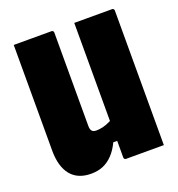

<svg xmlns="http://www.w3.org/2000/svg" viewBox="-129 -807 858 924"><g transform="rotate(-20 300.0 -345.0)"><path d="M557 0Q529 0 493.5 0Q458 0 423.5 0Q389 0 364 0Q362 0 360 -0.5Q358 -1 357 -2Q356 -3 355 -4.5Q354 -6 353.5 -7.5Q353 -9 353 -11Q353 -97 353 -183Q353 -269 353 -355.5Q353 -442 353 -528Q353 -614 353 -700Q380 -700 414.5 -700Q449 -700 484.5 -700Q520 -700 546 -700Q550 -700 552 -698.5Q554 -697 555.5 -695Q557 -693 557 -689Q557 -616 557 -542.5Q557 -469 557 -395.5Q557 -322 557 -248.5Q557 -175 557 -102Q557 -74 557 -48Q557 -22 557 0ZM182 10Q148 10 122 -1Q96 -12 78.5 -33.5Q61 -55 52 -86.5Q43 -118 43 -158Q43 -232 43 -306Q43 -380 43 -453.5Q43 -527 43 -600Q43 -626 43 -650.5Q43 -675 43 -700Q91 -700 139.5 -700Q188 -700 236 -700Q240 -700 242 -698.5Q244 -697 245.5 -695Q247 -693 247 -689Q247 -611 247 -530.5Q247 -450 247 -370Q247 -290 247 -211Q247 -193 254 -185Q261 -177 276 -177Q291 -177 309 -181Q327 -185 348.5 -195.5Q370 -206 396 -224V-96H333Q316 -60 293.5 -36.5Q271 -13 244 -1.5Q217 10 182 10Z"/></g></svg>

Font: Recursive Monospace Black
Style: Regular
Weight: 900
Version: Version 1.047